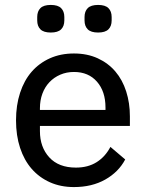

<svg xmlns="http://www.w3.org/2000/svg" viewBox="-20 -747 592 779"><path d="M280 12Q226 12 182.5 -7.5Q139 -27 108.5 -62Q78 -97 61.5 -147Q45 -197 45 -259Q45 -320 61.5 -370.5Q78 -421 108.5 -456Q139 -491 182.5 -510.5Q226 -530 280 -530Q334 -530 376.5 -510.5Q419 -491 448 -457Q477 -423 492 -376Q507 -329 507 -275V-236H142V-215Q142 -150 180 -108.5Q218 -67 288 -67Q337 -67 372 -89Q407 -111 428 -151L488 -100Q461 -49 407 -18.5Q353 12 280 12ZM280 -455Q250 -455 224.5 -444Q199 -433 180.5 -413.5Q162 -394 152 -367Q142 -340 142 -308V-301H408V-311Q408 -376 373.5 -415.5Q339 -455 280 -455ZM186 -615Q157 -615 144 -628Q131 -641 131 -664V-678Q131 -701 144 -714Q157 -727 186 -727Q215 -727 228 -714Q241 -701 241 -678V-664Q241 -641 228 -628Q215 -615 186 -615ZM378 -615Q349 -615 336 -628Q323 -641 323 -664V-678Q323 -701 336 -714Q349 -727 378 -727Q407 -727 420 -714Q433 -701 433 -678V-664Q433 -641 420 -628Q407 -615 378 -615Z"/></svg>

Font: IBM Plex Sans Devanagari Text
Style: Regular
Weight: 450
Designer: Mike Abbink, Paul van der Laan, Pieter van Rosmalen, Erin McLaughlin
Foundry: Bold Monday
Version: Version 1.1